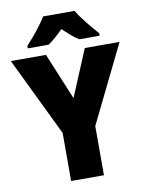

<svg xmlns="http://www.w3.org/2000/svg" viewBox="-99 -1062 811 1066"><g transform="rotate(-10 306.5 -529.5)"><path d="M307 -517 417 -780H613L399 -343V-66H214V-337L0 -780H198ZM396 -993Q417 -959 449.5 -918.5Q482 -878 510 -847V-833H395Q373 -847 352 -865Q331 -883 307 -906Q283 -882 263 -864.5Q243 -847 222 -833H105V-847Q122 -865 144 -891Q166 -917 186.5 -944.5Q207 -972 220 -993Z"/></g></svg>

Font: Noto Sans Malayalam UI SemiCondensed Black
Style: Regular
Weight: 900
Width: 4
Designer: Jelle Bosma - Monotype Design Team
Foundry: Monotype Imaging Inc.
Version: Version 2.104; ttfautohint (v1.8.4.7-5d5b)